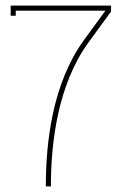

<svg xmlns="http://www.w3.org/2000/svg" viewBox="-20 -663 432 683"><path d="M161 0C161 -156 186 -362 294 -511L375 -622V-643H18V-607H36V-625H355L279 -521C167 -367 143 -158 143 0Z"/></svg>

Font: Rawengulk
Style: Light
Weight: 300
Version: Version 0.9